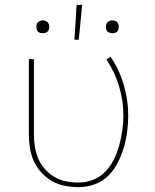

<svg xmlns="http://www.w3.org/2000/svg" viewBox="-20 -764 640 792"><path d="M304 8Q276 8 247.5 2.5Q219 -3 194.5 -17Q170 -31 150.5 -52.5Q131 -74 119.5 -99.5Q108 -125 103.5 -153.5Q99 -182 99 -210V-520H120V-210Q120 -184 124 -158.5Q128 -133 138 -109.5Q148 -86 165.5 -66.5Q183 -47 205 -34Q227 -21 252.5 -16Q278 -11 304 -11Q335 -11 364.5 -22.5Q394 -34 415 -56.5Q436 -79 450 -107Q464 -135 472 -165Q480 -195 484.5 -225.5Q489 -256 489 -287Q489 -349 471 -408.5Q453 -468 419 -519L436 -530Q472 -477 490.5 -414Q509 -351 509 -287Q509 -254 504.5 -220.5Q500 -187 490.5 -155Q481 -123 465.5 -92.5Q450 -62 426 -38.5Q402 -15 370 -3.5Q338 8 304 8ZM444 -627Q438 -627 433 -628.5Q428 -630 424 -633.5Q420 -637 418.5 -642.5Q417 -648 417 -653Q417 -658 418.5 -663.5Q420 -669 424 -672.5Q428 -676 433 -678Q438 -680 444 -680Q449 -680 454.5 -678Q460 -676 463.5 -672.5Q467 -669 468.5 -663.5Q470 -658 470 -653Q470 -648 468.5 -642.5Q467 -637 463.5 -633.5Q460 -630 454.5 -628.5Q449 -627 444 -627ZM156 -627Q151 -627 145.5 -628.5Q140 -630 136.5 -633.5Q133 -637 131.5 -642.5Q130 -648 130 -653Q130 -658 131.5 -663.5Q133 -669 136.5 -672.5Q140 -676 145.5 -678Q151 -680 156 -680Q162 -680 167 -678Q172 -676 176 -672.5Q180 -669 181.5 -663.5Q183 -658 183 -653Q183 -648 181.5 -642.5Q180 -637 176 -633.5Q172 -630 167 -628.5Q162 -627 156 -627ZM287 -600 296 -744H319L305 -600Z"/></svg>

Font: Iosevka Aile Thin
Style: Regular
Weight: 100
Designer: Belleve Invis
Foundry: Belleve Invis
Version: Version 31.1.0; ttfautohint (v1.8.4)